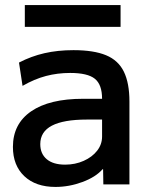

<svg xmlns="http://www.w3.org/2000/svg" viewBox="-20 -728 593 758"><path d="M199 10Q121 10 76 -32.5Q31 -75 31 -148Q31 -239 103 -288.5Q175 -338 308 -338H383Q383 -394 354.5 -417Q326 -440 257 -440Q207 -440 161.5 -428Q116 -416 69 -389L55 -481Q103 -506 155.5 -518Q208 -530 270 -530Q350 -530 398.5 -510Q447 -490 469 -445Q491 -400 491 -327V0H388L387 -60H385Q358 -29 305.5 -9.5Q253 10 199 10ZM237 -78Q277 -78 310.5 -93Q344 -108 363.5 -133Q383 -158 383 -189V-256H323Q231 -256 185 -232Q139 -208 139 -159Q139 -121 164.5 -99.5Q190 -78 237 -78ZM78 -622V-708H456V-622Z"/></svg>

Font: M PLUS 2 Medium
Style: Regular
Weight: 500
Designer: Coji Morishita
Foundry: UNDERFOREST DESIGN
Version: Version 1.001